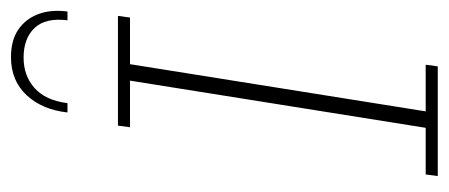

<svg xmlns="http://www.w3.org/2000/svg" viewBox="-254 -564 818 350"><g transform="rotate(-90 155.0 -389.0)"><path d="M9 0 12 -22H97L183 -561H98L101 -583H301L298 -561H213L127 -22H212L209 0ZM125 -675Q130 -721 156.5 -749.5Q183 -778 226 -778Q256 -778 275.5 -765Q295 -752 304 -729Q313 -706 309 -675H293Q298 -715 279 -735Q260 -755 225 -755Q192 -755 169.5 -735Q147 -715 142 -675Z"/></g></svg>

Font: Rokkitt SemiBold Thin
Style: Italic
Weight: 250
Italic angle: -9°
Version: Version 3.103